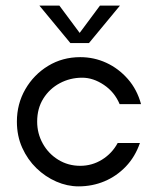

<svg xmlns="http://www.w3.org/2000/svg" viewBox="-20 -652 561 682"><path d="M259 10Q219 10 180 -7Q141 -24 109.5 -54.5Q78 -85 59 -127Q40 -169 40 -220Q40 -283 70 -335Q100 -387 151 -418Q202 -449 265 -449Q314 -449 357.5 -429Q401 -409 434 -371.5Q467 -334 481 -282H405Q387 -325 349 -350.5Q311 -376 272 -376Q229 -376 192.5 -356.5Q156 -337 134 -302Q112 -267 112 -220Q112 -178 132 -142Q152 -106 187 -84.5Q222 -63 265 -63Q307 -63 342.5 -85Q378 -107 398 -144H477Q460 -95 427 -60.5Q394 -26 351 -8Q308 10 259 10ZM230 -499 120 -632H191L272 -523H254L335 -632H406L296 -499Z"/></svg>

Font: Teachers
Style: Regular
Weight: 400
Designer: Alfredo Marco Pradil, Chank Diesel
Version: Version 1.001